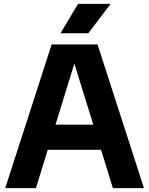

<svg xmlns="http://www.w3.org/2000/svg" viewBox="-20 -969 768 989"><path d="M7 0 246 -740H482.5L721.5 0H561.5L500.5 -197.5H226L165 0ZM266 -327H460.5L363 -641.5ZM291.5 -797.5 382 -949H549.5L435 -797.5Z"/></svg>

Font: Encode Sans
Style: Bold
Weight: 700
Designer: Multiple Designers
Foundry: Impallari Type
Version: Version 3.002; ttfautohint (v1.8.3) -l 8 -r 50 -G 200 -x 14 